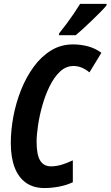

<svg xmlns="http://www.w3.org/2000/svg" viewBox="-20 -951 565 981"><path d="M207 9.8Q150.9 9.8 112.5 -17.3Q74.2 -44.4 54.7 -95.9Q35.2 -147.5 35.2 -220.2Q35.2 -285.6 48.3 -355.7Q61.5 -425.8 87.6 -491.5Q113.8 -557.1 152.1 -609.6Q190.4 -662.1 240.7 -693.1Q291 -724.1 353 -724.1Q392.6 -724.1 429.9 -714.1Q467.3 -704.1 498 -681.2L437 -581.1Q417 -597.7 397 -605.7Q377 -613.8 356 -613.8Q316.9 -613.8 286.4 -585Q255.9 -556.2 233.4 -510Q210.9 -463.9 196 -410.9Q181.2 -357.9 174.1 -309.1Q167 -260.3 167 -227.1Q167 -160.6 185.1 -130.9Q203.1 -101.1 240.2 -101.1Q267.6 -101.1 295.7 -109.6Q323.7 -118.2 352.1 -131.8V-20Q319.3 -4.4 280.8 2.7Q242.2 9.8 207 9.8ZM280.8 -771 282.7 -781.2Q303.2 -806.6 322 -832Q340.8 -857.4 357.7 -882.3Q374.5 -907.2 389.2 -931.2H524.9L523.9 -922.9Q513.2 -909.7 492.2 -888.4Q471.2 -867.2 447 -844Q422.9 -820.8 401.1 -801Q379.4 -781.2 366.7 -771Z"/></svg>

Font: Open Sans Condensed
Style: Italic
Weight: 400
Width: 3
Italic angle: -12°
Designer: Monotype Design Team
Foundry: Monotype Imaging Inc.
Version: Version 3.000